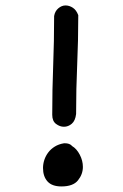

<svg xmlns="http://www.w3.org/2000/svg" viewBox="-20 -630 442 691"><path d="M210 -114.3H214.8Q226.6 -114.3 235.4 -108.4L239.3 -104.5Q255.9 -94.7 267.1 -73.2Q278.3 -51.8 278.3 -29.3Q278.3 -2.9 260.7 19Q243.2 41 201.2 41Q167 41 150.9 22.9Q134.8 4.9 134.8 -25.4Q134.8 -40 139.6 -54.7Q144.5 -69.3 153.8 -81.5Q163.1 -93.8 177.2 -102.5Q191.4 -111.3 210 -114.3ZM174.8 -572.3Q177.7 -589.8 189.9 -600.1Q202.1 -610.4 215.8 -610.4Q229.5 -610.4 242.2 -602.1Q254.9 -593.8 261.7 -575.2Q261.7 -483.4 257.8 -397.5Q253.9 -311.5 253.9 -219.7Q251 -195.3 238.3 -184.6Q225.6 -173.8 210 -173.8Q195.3 -173.8 181.6 -184.1Q168 -194.3 168 -216.8Q168 -308.6 171.4 -394.5Q174.8 -480.5 174.8 -572.3Z"/></svg>

Font: Single Day
Style: Regular
Weight: 400
Designer: DXKorea
Foundry: DXKorea
Version: Version 1.00